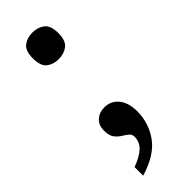

<svg xmlns="http://www.w3.org/2000/svg" viewBox="-233 -564 742 742"><g transform="rotate(-45 137.5 -193.0)"><path d="M137 -395Q108 -395 88 -410.5Q68 -426 68 -468Q68 -509 88 -524.5Q108 -540 137 -540Q166 -540 186.5 -524.5Q207 -509 207 -468Q207 -426 186.5 -410.5Q166 -395 137 -395ZM49 154V107Q90 92 111 72.5Q132 53 132 24Q132 10 121.5 2Q111 -6 98 -14Q85 -22 75 -35.5Q65 -49 65 -76Q65 -106 83.5 -122.5Q102 -139 129 -139Q165 -139 187 -112Q209 -85 209 -38Q209 25 172.5 76.5Q136 128 49 154Z"/></g></svg>

Font: Noto Serif Tamil SemiCondensed SemiBold
Style: Regular
Weight: 600
Width: 4
Designer: Indian Type Foundry, Tom Grace, and the Monotype Design Team
Foundry: Monotype Imaging Inc.
Version: Version 2.004; ttfautohint (v1.8.4.7-5d5b)